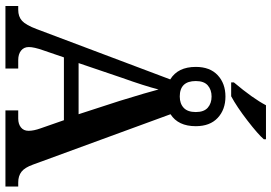

<svg xmlns="http://www.w3.org/2000/svg" viewBox="-166 -832 998 706"><g transform="rotate(90 333.0 -479.0)"><path d="M283 -840Q342 -910 367 -958H492V-950Q474 -929 423.5 -890Q373 -851 334 -830H283ZM2 -47H16Q41 -47 56.5 -61Q72 -75 87 -115L272 -606Q226 -634 226 -700Q226 -752 256.5 -780.5Q287 -809 335 -809Q383 -809 413.5 -780.5Q444 -752 444 -700Q444 -635 400 -607L585 -102Q596 -71 611.5 -59Q627 -47 651 -47H666V0H386V-47H416Q436 -47 448.5 -57Q461 -67 461 -85Q461 -104 452 -129L422 -215H191L165 -139Q153 -105 153 -86Q153 -68 166 -57.5Q179 -47 201 -47H232V0H2ZM392 -700Q392 -730 376 -744Q360 -758 335 -758Q310 -758 294 -744Q278 -730 278 -700Q278 -641 335 -641Q361 -641 376.5 -655.5Q392 -670 392 -700ZM400 -269 351 -420Q319 -524 309 -563Q296 -512 266 -428L212 -269Z"/></g></svg>

Font: Noto Serif NarrowSemiBold
Style: Regular
Weight: 600
Width: 4
Designer: Monotype Design Team
Foundry: Monotype Imaging Inc.
Version: Version 1.001